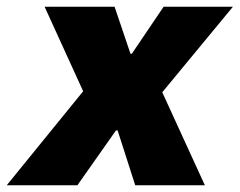

<svg xmlns="http://www.w3.org/2000/svg" viewBox="-63 -548 709 568"><path d="M-43 0 183 -278 69 -528H276L323 -389H327L421 -528H626L417 -275L543 0H337L285 -162H280L166 0Z"/></svg>

Font: Archivo SemiCondensed Black
Style: Italic
Weight: 900
Width: 4
Italic angle: -10°
Designer: Hector Gatti
Foundry: Omnibus-Type
Version: Version 2.001